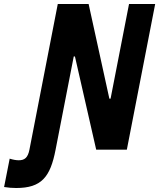

<svg xmlns="http://www.w3.org/2000/svg" viewBox="-134 -750 797 962"><path d="M144.5 0 235.5 -467H241.5L348 0H501.5L643.5 -730H512.5L420 -255.5H414L310 -730H155.5L13.5 0C5.5 40.5 -11 53 -40 53C-53 53 -67.5 50.5 -85.5 45L-113.5 187C-91 190.5 -74 192 -53 192C73.5 192 118 137.5 144.5 0Z"/></svg>

Font: Monaspace Neon ExtraBold
Style: Italic
Weight: 800
Italic angle: -11°
Designer: Riley Cran & the Lettermatic Team
Foundry: Lettermatic
Version: Version 1.200 (Monaspace Neon)